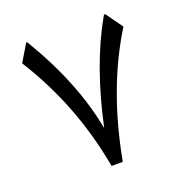

<svg xmlns="http://www.w3.org/2000/svg" viewBox="-121 -767 829 872"><g transform="rotate(-20 293.5 -331.0)"><path d="M538.6 -577.1Q387.7 -335 325.7 -1H271.5Q215.8 -313.5 49.3 -577.6L97.2 -657.7Q101.1 -664.6 106.4 -655.3Q255.9 -405.8 298.8 -173.8Q359.4 -456.5 470.7 -652.8Q476.1 -662.6 481.4 -657.2Z"/></g></svg>

Font: Shl
Style: Regular
Weight: 400
Foundry: Saber Rastikerdar (saber.rastikerdar@gmail.com)
Version: Version 3.4.0